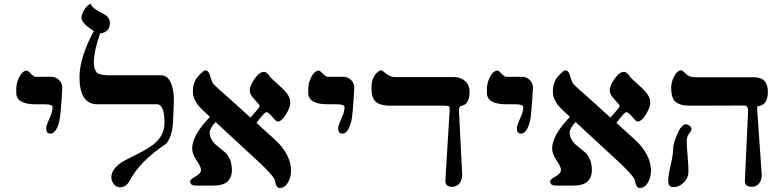

<svg xmlns="http://www.w3.org/2000/svg" viewBox="-20 -953 3988 986"><path d="M224.6 -322.3 241.2 -361.8Q249 -380.9 250 -402.3Q250 -417.5 209.5 -417.5H162.6Q64.9 -417.5 63.5 -474.6V-500Q63.5 -523.9 77.4 -554Q91.3 -584 111.8 -590.3Q120.6 -592.8 133.3 -580.1Q134.8 -577.6 141.1 -571.3Q155.3 -558.6 162.6 -558.6H243.7Q267.6 -558.6 284.2 -541.5Q300.8 -524.4 299.8 -500Q292 -357.9 284.2 -328.6Q267.6 -266.6 238.8 -266.6Q217.3 -266.6 217.3 -293.5Q216.8 -304.7 224.6 -322.3Z M510.3 -882.3Q544.4 -865.7 544.4 -834Q544.4 -788.1 493.7 -780.8Q461.9 -688 461.9 -634.8Q461.9 -590.3 483.4 -576.2Q500 -565.9 546.9 -566.4H805.7Q862.8 -566.4 872.1 -463.4Q874.5 -434.1 868.2 -322.3Q864.3 -251 832.5 -214.4Q696.8 -123 646 -25.4Q628.4 8.8 596.2 8.8Q577.1 8.8 564.5 -7.6Q551.8 -23.9 551.8 -43Q551.8 -83.5 604 -119.1Q616.7 -127.9 691.4 -165Q754.9 -196.8 783.2 -224.6Q825.2 -266.6 824.7 -322.3Q824.7 -417.5 785.6 -417.5H481Q388.2 -417.5 388.2 -556.2Q388.2 -657.7 461.9 -793.5Q398.4 -834 398.4 -861.8Q398.4 -879.4 413.6 -903.8Q428.7 -928.2 445.3 -933.1Q454.6 -909.2 510.3 -882.3Z M1320.8 -110.4Q1278.8 -149.9 1087.4 -326.2Q1057.1 -294.4 1056.6 -271.5Q1056.6 -241.2 1085.9 -211.9Q1113.8 -189 1140.6 -166.5Q1170.9 -132.3 1170.9 -81.1Q1170.9 0 1077.1 0H985.8Q956.5 0 956.5 -21.5Q956.5 -31.7 984.4 -46.9Q1012.2 -62 1012.2 -81.1Q1012.2 -96.2 989.5 -129.4Q966.8 -162.6 966.8 -190.4Q966.8 -257.8 1058.1 -353Q1012.2 -395 999.5 -410.2Q970.2 -445.8 970.7 -483.9Q970.7 -545.9 1018.6 -581.5L1020 -582.5Q1026.4 -591.3 1034.2 -591.8Q1050.8 -591.8 1058.1 -566.4Q1068.4 -533.2 1072.8 -526.1Q1077.1 -519 1104 -495.1Q1177.7 -430.2 1266.1 -349.1Q1313 -399.9 1313.5 -408.7Q1313.5 -415 1288.1 -441.2Q1262.7 -467.3 1262.7 -487.3Q1262.7 -512.7 1287.4 -548.3Q1312 -584 1335.9 -584Q1351.1 -584 1370.6 -553.7L1432.6 -496.6Q1470.7 -460.9 1470.7 -425.3Q1470.7 -401.4 1449.2 -366.7Q1426.3 -328.6 1404.8 -328.6Q1398.4 -328.6 1378.7 -352.8Q1358.9 -377 1348.6 -377Q1338.4 -377 1296.9 -322.3Q1400.9 -228.5 1413.6 -214.4Q1474.6 -146 1474.6 -76.2Q1474.6 -44.4 1460.4 -19Q1443.8 12.7 1415 12.7Q1398.4 12.7 1390.6 -30.3Q1382.8 -50.8 1320.8 -110.4Z M1724.1 -322.3 1740.7 -361.8Q1748.5 -380.9 1749.5 -402.3Q1749.5 -417.5 1709 -417.5H1662.1Q1564.5 -417.5 1563 -474.6V-500Q1563 -523.9 1576.9 -554Q1590.8 -584 1611.3 -590.3Q1620.1 -592.8 1632.8 -580.1Q1634.3 -577.6 1640.6 -571.3Q1654.8 -558.6 1662.1 -558.6H1743.2Q1767.1 -558.6 1783.7 -541.5Q1800.3 -524.4 1799.3 -500Q1791.5 -357.9 1783.7 -328.6Q1767.1 -266.6 1738.3 -266.6Q1716.8 -266.6 1716.8 -293.5Q1716.3 -304.7 1724.1 -322.3Z M2353.5 -58.6Q2355 -33.2 2341.1 -13.4Q2327.1 6.3 2301.8 6.3Q2266.1 6.3 2267.1 -25.4L2289.1 -385.7Q2290.5 -403.3 2285.9 -406.7Q2281.2 -410.2 2262.2 -410.2H1986.8Q1933.6 -410.2 1910.6 -429.7Q1887.7 -449.2 1887.7 -501.5Q1887.7 -561 1924.3 -586.4Q1932.1 -592.8 1938.5 -592.8Q1940.9 -592.8 1962.6 -575Q1984.4 -557.1 2009.8 -557.1H2313Q2346.2 -557.1 2368.9 -536.4Q2391.6 -515.6 2391.6 -482.4Q2391.6 -412.6 2343.3 -407.7L2342.3 -404.8Q2335.9 -398.4 2336.9 -383.3Z M2641.6 -322.3 2658.2 -361.8Q2666 -380.9 2667 -402.3Q2667 -417.5 2626.5 -417.5H2579.6Q2481.9 -417.5 2480.5 -474.6V-500Q2480.5 -523.9 2494.4 -554Q2508.3 -584 2528.8 -590.3Q2537.6 -592.8 2550.3 -580.1Q2551.8 -577.6 2558.1 -571.3Q2572.3 -558.6 2579.6 -558.6H2660.6Q2684.6 -558.6 2701.2 -541.5Q2717.8 -524.4 2716.8 -500Q2709 -357.9 2701.2 -328.6Q2684.6 -266.6 2655.8 -266.6Q2634.3 -266.6 2634.3 -293.5Q2633.8 -304.7 2641.6 -322.3Z M3169.4 -110.4Q3127.4 -149.9 2936 -326.2Q2905.8 -294.4 2905.3 -271.5Q2905.3 -241.2 2934.6 -211.9Q2962.4 -189 2989.3 -166.5Q3019.5 -132.3 3019.5 -81.1Q3019.5 0 2925.8 0H2834.5Q2805.2 0 2805.2 -21.5Q2805.2 -31.7 2833 -46.9Q2860.8 -62 2860.8 -81.1Q2860.8 -96.2 2838.1 -129.4Q2815.4 -162.6 2815.4 -190.4Q2815.4 -257.8 2906.7 -353Q2860.8 -395 2848.1 -410.2Q2818.8 -445.8 2819.3 -483.9Q2819.3 -545.9 2867.2 -581.5L2868.7 -582.5Q2875 -591.3 2882.8 -591.8Q2899.4 -591.8 2906.7 -566.4Q2917 -533.2 2921.4 -526.1Q2925.8 -519 2952.6 -495.1Q3026.4 -430.2 3114.7 -349.1Q3161.6 -399.9 3162.1 -408.7Q3162.1 -415 3136.7 -441.2Q3111.3 -467.3 3111.3 -487.3Q3111.3 -512.7 3136 -548.3Q3160.6 -584 3184.6 -584Q3199.7 -584 3219.2 -553.7L3281.2 -496.6Q3319.3 -460.9 3319.3 -425.3Q3319.3 -401.4 3297.9 -366.7Q3274.9 -328.6 3253.4 -328.6Q3247.1 -328.6 3227.3 -352.8Q3207.5 -377 3197.3 -377Q3187 -377 3145.5 -322.3Q3249.5 -228.5 3262.2 -214.4Q3323.2 -146 3323.2 -76.2Q3323.2 -44.4 3309.1 -19Q3292.5 12.7 3263.7 12.7Q3247.1 12.7 3239.3 -30.3Q3231.4 -50.8 3169.4 -110.4Z M3891.6 -58.6Q3893.1 -31.7 3879.6 -12.7Q3866.2 6.3 3840.8 6.3Q3804.2 6.3 3805.2 -25.4L3821.8 -383.3Q3821.8 -396 3817.4 -403.6Q3813 -411.1 3801.3 -411.1L3525.9 -410.2Q3472.7 -410.2 3449.7 -429.7Q3426.8 -449.2 3426.8 -501.5Q3426.8 -528.3 3438.5 -553.7Q3452.6 -585.4 3473.6 -591.8Q3481.4 -594.2 3494.1 -581.5L3502 -573.7Q3519.5 -556.2 3549.8 -556.2H3852.1Q3923.3 -556.2 3923.3 -482.4Q3923.3 -411.1 3871.1 -407.7Q3867.2 -403.8 3868.7 -387.2ZM3506.8 -230Q3506.8 -203.1 3511.2 -151.1Q3515.6 -99.1 3515.6 -72.3Q3515.6 -40.5 3492.2 -16.4Q3468.8 7.8 3437 7.8Q3411.6 7.8 3411.6 -23.9Q3411.6 -50.8 3424.3 -105.5Q3437 -160.2 3437 -188.7Q3437 -217.3 3457.5 -262.7Q3479 -314.9 3502.9 -314.9Q3511.7 -314.9 3521.2 -307.4Q3530.8 -299.8 3530.8 -290.5Q3530.8 -284.2 3525.9 -276.9Q3506.8 -255.4 3506.8 -230Z"/></svg>

Font: Accordance
Style: Bold
Weight: 700
Version: Version 1.2 (build January 31, 2020) Miklal Software Solutio